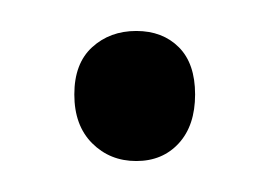

<svg xmlns="http://www.w3.org/2000/svg" viewBox="-20 -96 174 124"><path d="M68 -76Q85 -76 95.5 -65.5Q106 -55 106 -35Q106 -15 95.5 -3.5Q85 8 68 8Q51 8 39.5 -3.5Q28 -15 28 -35Q28 -55 39.5 -65.5Q51 -76 68 -76Z"/></svg>

Font: Mukta Malar ExtraLight
Style: Regular
Weight: 275
Designer: Aadarsh Rajan, Girish Dalvi, Yashodeep Gholap
Foundry: Ek Type
Version: Version 2.538;PS 1.000;hotconv 16.6.51;makeotf.lib2.5.65220;